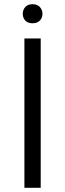

<svg xmlns="http://www.w3.org/2000/svg" viewBox="-20 -894 309 914"><path d="M173.8 -710.9V0H96.2V-710.9ZM88.4 -828.1Q88.4 -847.2 100.3 -860.6Q112.3 -874 134.8 -874Q157.2 -874 169.7 -860.6Q182.1 -847.2 182.1 -828.1Q182.1 -809.1 169.7 -796.1Q157.2 -783.2 134.8 -783.2Q112.3 -783.2 100.3 -796.1Q88.4 -809.1 88.4 -828.1Z"/></svg>

Font: Vazirmatn RD FD Light
Style: Regular
Weight: 300
Designer: Saber Rastikerdar
Foundry: Saber Rastikerdar
Version: Version 33.003